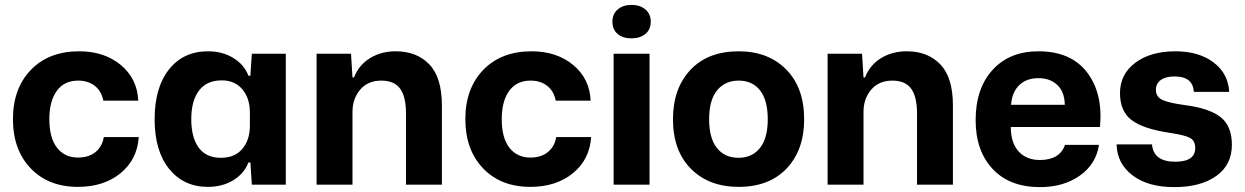

<svg xmlns="http://www.w3.org/2000/svg" viewBox="-20 -756 5095 786"><path d="M299 9Q178 9 105.5 -67Q33 -143 33 -268Q33 -394 106.5 -470Q180 -546 304 -546Q407 -546 474.5 -490Q542 -434 546 -344H403Q395 -384 367.5 -405Q340 -426 300 -426Q243 -426 212.5 -384Q182 -342 182 -268Q182 -191 213.5 -151Q245 -111 299 -111Q344 -111 371.5 -134Q399 -157 405 -195H548Q542 -103 473.5 -47Q405 9 299 9Z M831 9Q732 9 672.5 -64.5Q613 -138 613 -268Q613 -398 672 -472Q731 -546 831 -546Q891 -546 935.5 -518.5Q980 -491 997 -446H1005L1011 -536H1150V0H1011L1005 -91H997Q980 -46 935.5 -18.5Q891 9 831 9ZM884 -110Q941 -110 972 -146.5Q1003 -183 1003 -242V-295Q1003 -354 972 -390.5Q941 -427 888 -427Q826 -427 794.5 -385Q763 -343 763 -268Q763 -193 793.5 -151.5Q824 -110 884 -110Z M1276 0V-536H1417L1423 -439H1429Q1450 -491 1495.5 -518.5Q1541 -546 1600 -546Q1686 -546 1737.5 -492.5Q1789 -439 1789 -324V0H1642V-292Q1642 -360 1618 -393Q1594 -426 1541 -426Q1486 -426 1454.5 -389Q1423 -352 1423 -298V0Z M2151 9Q2030 9 1957.5 -67Q1885 -143 1885 -268Q1885 -394 1958.5 -470Q2032 -546 2156 -546Q2259 -546 2326.5 -490Q2394 -434 2398 -344H2255Q2247 -384 2219.5 -405Q2192 -426 2152 -426Q2095 -426 2064.5 -384Q2034 -342 2034 -268Q2034 -191 2065.5 -151Q2097 -111 2151 -111Q2196 -111 2223.5 -134Q2251 -157 2257 -195H2400Q2394 -103 2325.5 -47Q2257 9 2151 9Z M2492 0V-536H2639V0ZM2565 -736Q2600 -736 2622 -717.5Q2644 -699 2644 -667Q2644 -635 2622 -617Q2600 -599 2565 -599Q2530 -599 2508.5 -617Q2487 -635 2487 -667Q2487 -699 2509 -717.5Q2531 -736 2565 -736Z M3004 9Q2882 9 2808.5 -65Q2735 -139 2735 -268Q2735 -394 2806.5 -470Q2878 -546 3004 -546Q3125 -546 3198.5 -471.5Q3272 -397 3272 -268Q3272 -142 3200.5 -66.5Q3129 9 3004 9ZM2915 -150Q2947 -110 3003 -110Q3059 -110 3091 -150Q3123 -190 3123 -268Q3123 -346 3091.5 -386Q3060 -426 3004 -426Q2948 -426 2915.5 -386Q2883 -346 2883 -268Q2883 -190 2915 -150Z M3368 0V-536H3509L3515 -439H3521Q3542 -491 3587.5 -518.5Q3633 -546 3692 -546Q3778 -546 3829.5 -492.5Q3881 -439 3881 -324V0H3734V-292Q3734 -360 3710 -393Q3686 -426 3633 -426Q3578 -426 3546.5 -389Q3515 -352 3515 -298V0Z M4237 10Q4113 10 4043.5 -64.5Q3974 -139 3974 -264Q3974 -394 4043.5 -470Q4113 -546 4231 -546Q4364 -546 4430 -460Q4496 -374 4483 -236H4118Q4118 -171 4150 -136Q4182 -101 4237 -101Q4318 -101 4340 -163H4479Q4467 -84 4400.5 -37Q4334 10 4237 10ZM4119 -327H4339Q4338 -380 4308.5 -408Q4279 -436 4231 -436Q4182 -436 4152.5 -407.5Q4123 -379 4119 -327Z M4787 10Q4680 10 4616.5 -38Q4553 -86 4551 -165H4696Q4702 -94 4791 -94Q4873 -94 4873 -150Q4873 -180 4851.5 -191.5Q4830 -203 4770 -212Q4661 -228 4613 -264Q4565 -300 4565 -375Q4565 -452 4627.5 -499Q4690 -546 4792 -546Q4888 -546 4948 -500.5Q5008 -455 5012 -380H4867Q4864 -443 4788 -443Q4752 -443 4732 -428.5Q4712 -414 4712 -388Q4712 -360 4737.5 -347.5Q4763 -335 4829 -326Q4931 -313 4977 -276.5Q5023 -240 5023 -163Q5023 -81 4959 -35.5Q4895 10 4787 10Z"/></svg>

Font: Mona Sans
Style: Bold
Weight: 700
Designer: Deni Anggara
Foundry: GitHub
Version: Version 2.000;Glyphs 3.2.3 (3260)